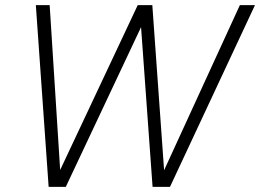

<svg xmlns="http://www.w3.org/2000/svg" viewBox="-20 -730 1016 750"><path d="M917 -710H976L644 0H576L531 -624L237 0H170L120 -710H174L215 -66L518 -710H575L621 -65Z"/></svg>

Font: Livvic Light
Style: Italic
Weight: 300
Italic angle: -10°
Designer: Jacques Le Bailly, Baron von Fonthausen
Version: Version 1.001; ttfautohint (v1.8.2)